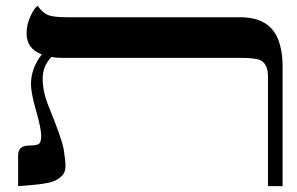

<svg xmlns="http://www.w3.org/2000/svg" viewBox="-20 -637 1017 657"><path d="M86 -349Q86 -403 123 -451Q71 -470 71 -523Q71 -561 94 -600Q101 -612 109 -617Q126 -593 144.5 -585.5Q163 -578 210 -578H802Q916 -578 939 -479Q947 -448 947 -411V0H897V-375Q897 -418 871 -431Q853 -439 801 -439H191Q173 -439 156 -442Q126 -411 126 -367.5Q126 -324 146 -274Q192 -162 198 -125.5Q204 -89 204 -69.5Q204 -50 195.5 -39.5Q187 -29 174.5 -22Q162 -15 145 -11.5Q128 -8 110 -6Q92 -4 74 -2.5Q56 -1 42 0V-106Q42 -139 80 -139Q99 -139 110 -143Q121 -147 121 -172Q121 -197 103.5 -258Q86 -319 86 -349Z"/></svg>

Font: Cardo
Style: Regular
Weight: 400
Designer: David J. Perry
Foundry: David J. Perry
Version: Version 1.0451